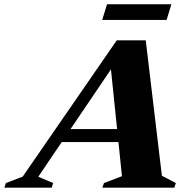

<svg xmlns="http://www.w3.org/2000/svg" viewBox="-94 -860 868 880"><path d="M160 -209 179.5 -268.5H508L488.5 -209ZM648 -54.5 712 -21 705 0H375L382.5 -21L465 -52.5L411 -575.5L439.5 -579L81.5 -50L149.5 -21L143 0H-74L-67 -21L10 -50.5L441 -675H574ZM374.5 -768.5 396.5 -840.5H691.5L669.5 -768.5Z"/></svg>

Font: Newsreader 24pt ExtraBold
Style: Italic
Weight: 800
Italic angle: -17°
Designer: Hugues Gentile
Foundry: Production Type
Version: Version 1.003